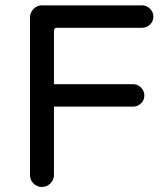

<svg xmlns="http://www.w3.org/2000/svg" viewBox="-20 -703 634 728"><path d="M93.8 -39.1V-636.7Q93.8 -655.3 106.9 -668.9Q120.1 -682.6 138.7 -682.6H518.6Q536.1 -682.6 548.8 -669.9Q561.5 -657.2 561.5 -639.6Q561.5 -622.1 548.8 -609.9Q536.1 -597.7 518.6 -597.7H196.3Q184.6 -597.7 184.6 -585.9V-383.8H484.4Q502 -383.8 514.6 -371.1Q527.3 -358.4 527.3 -340.8Q527.3 -323.2 514.6 -311Q502 -298.8 484.4 -298.8H184.6V-39.1Q184.6 -20.5 170.9 -7.3Q157.2 5.9 138.7 5.9Q120.1 5.9 106.9 -7.3Q93.8 -20.5 93.8 -39.1Z"/></svg>

Font: FakePearl
Style: Regular
Weight: 400
Version: Version 1.2